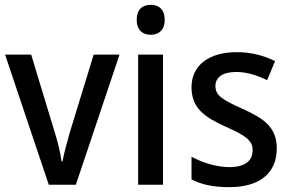

<svg xmlns="http://www.w3.org/2000/svg" viewBox="-20 -765 1205 795"><path d="M182 0H294L475 -539H368L270 -220C258 -178 244 -127 239 -97H235C230 -134 217 -185 204 -226L109 -539H1Z M604 -745C570 -745 546 -726 546 -683C546 -641 570 -621 604 -621C638 -621 662 -641 662 -683C662 -726 638 -745 604 -745ZM655 -539H552V0H655Z M1126 -151C1126 -238 1072 -275 985 -314C898 -353 872 -370 872 -409C872 -445 902 -467 958 -467C1003 -467 1045 -453 1086 -433L1119 -512C1070 -536 1019 -549 960 -549C847 -549 773 -496 773 -404C773 -318 825 -281 915 -240C1005 -201 1026 -179 1026 -143C1026 -100 996 -73 929 -73C875 -73 815 -93 773 -116V-22C814 -1 863 10 929 10C1053 10 1126 -46 1126 -151Z"/></svg>

Font: Noto Sans Devanagari UI SemiCondensed Medium
Style: Regular
Weight: 500
Width: 4
Designer: Jelle Bosma - Monotype Design Team
Foundry: Monotype Imaging Inc.
Version: Version 2.004